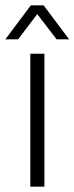

<svg xmlns="http://www.w3.org/2000/svg" viewBox="-23 -702 280 722"><path d="M91 -500H144V0H91ZM93 -682H141L237 -554H190L117 -649L45 -554H-3Z"/></svg>

Font: Sarabun ExtraLight
Style: Regular
Weight: 275
Designer: Suppakit Chalermlarp | Katatrad Co.,Ltd.
Foundry: Cadson Demak Co.,Ltd.
Version: Version 1.000; ttfautohint (v1.6)